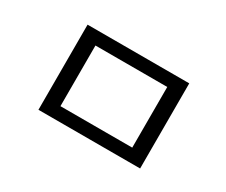

<svg xmlns="http://www.w3.org/2000/svg" viewBox="-84 -700 1088 924"><g transform="rotate(30 460.0 -237.5)"><path d="M182 -474H747V-1H182ZM664 -406H265V-69H664Z"/></g></svg>

Font: ukorean15
Style: Book
Weight: 400
Designer: Jelle Bosma - Monotype Design Team
Foundry: Monotype Imaging Inc.
Version: Version 2.003